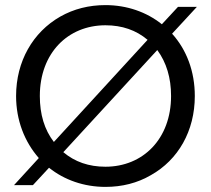

<svg xmlns="http://www.w3.org/2000/svg" viewBox="-20 -725 826 752"><path d="M109 0 172 -68C232 -20 309 7 393 7C458 7 518 -8 571 -39C678 -99 743 -212 743 -349C743 -445 711 -530 654 -593L751 -698H677L614 -630C554 -678 477 -705 393 -705C328 -705 269 -690 216 -660C109 -599 43 -485 43 -349C43 -254 76 -170 132 -106L35 0ZM136 -349C136 -517 246 -626 393 -626C458 -626 513 -607 558 -569L191 -169C154 -217 136 -277 136 -349ZM228 -129 596 -529C632 -480 650 -420 650 -349C650 -181 540 -72 393 -72C328 -72 273 -91 228 -129Z"/></svg>

Font: Poppins
Style: Regular
Weight: 400
Designer: Ninad Kale (Devanagari), Jonny Pinhorn (Latin)
Foundry: Indian Type Foundry
Version: 4.004